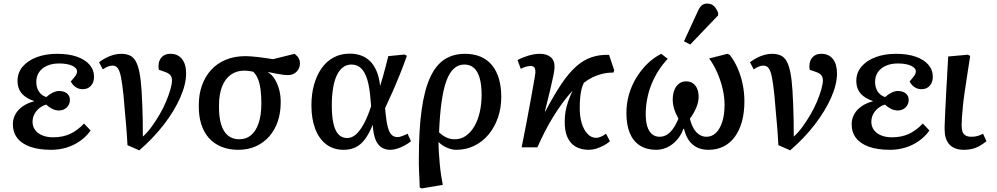

<svg xmlns="http://www.w3.org/2000/svg" viewBox="-20 -824 5577 1074"><path d="M266 14Q197 14 149 -3Q101 -20 76.5 -52Q52 -84 52 -129Q52 -160 66.5 -185.5Q81 -211 107.5 -229.5Q134 -248 170 -257V-259Q139 -270 118.5 -285.5Q98 -301 88 -322.5Q78 -344 78 -372Q78 -417 106.5 -451Q135 -485 185 -504Q235 -523 300 -523Q364 -523 410 -507Q456 -491 481 -462Q506 -433 506 -394Q506 -364 489 -344.5Q472 -325 442 -325Q427 -325 414.5 -330.5Q402 -336 392 -346Q382 -356 376 -368Q396 -391 403.5 -402Q411 -413 411 -424Q411 -444 383.5 -456.5Q356 -469 310 -469Q272 -469 243 -456Q214 -443 198.5 -420Q183 -397 183 -365Q183 -334 198 -311.5Q213 -289 239 -281Q254 -295 273.5 -305Q293 -315 310 -315Q338 -315 354.5 -301.5Q371 -288 371 -265Q371 -240 353.5 -223Q336 -206 310 -206Q291 -206 272.5 -215Q254 -224 238 -239Q205 -229 183.5 -202.5Q162 -176 162 -143Q162 -117 176 -97.5Q190 -78 216 -67Q242 -56 278 -56Q330 -56 371 -74.5Q412 -93 450 -133L487 -94Q462 -59 427.5 -35Q393 -11 352.5 1.5Q312 14 266 14Z M759 17 693 -12Q691 -46 689.5 -71.5Q688 -97 685.5 -124Q683 -151 679.5 -190Q676 -229 671 -289Q664 -358 656.5 -394Q649 -430 638 -443.5Q627 -457 610 -457Q598 -457 585.5 -452.5Q573 -448 555 -436L534 -476Q551 -489 572 -500Q593 -511 615 -517Q637 -523 657 -523Q685 -523 705.5 -514Q726 -505 739 -482Q752 -459 760 -419Q768 -379 772 -317Q774 -279 776 -235.5Q778 -192 778.5 -147Q779 -102 779 -60Q805 -83 828.5 -115.5Q852 -148 873 -184Q894 -220 909 -256Q924 -292 933 -323Q942 -354 942 -375Q942 -393 932.5 -404Q923 -415 902 -422L868 -434Q862 -474 880 -498.5Q898 -523 933 -523Q975 -523 998 -494Q1021 -465 1021 -413Q1021 -352 988 -277.5Q955 -203 896.5 -127Q838 -51 759 17Z M1313 14Q1260 14 1218.5 -3Q1177 -20 1148.5 -52Q1120 -84 1105.5 -130Q1091 -176 1092 -236Q1092 -297 1110 -347Q1128 -397 1161.5 -433.5Q1195 -470 1243.5 -490Q1292 -510 1354 -510Q1367 -510 1384.5 -508.5Q1402 -507 1422.5 -505Q1443 -503 1464.5 -499.5Q1486 -496 1507 -493L1628 -523Q1645 -510 1651.5 -497.5Q1658 -485 1658 -471Q1658 -453 1650 -438Q1642 -423 1627 -413.5Q1612 -404 1590 -404Q1578 -404 1562 -406Q1546 -408 1525.5 -412Q1505 -416 1480 -421V-419Q1501 -407 1517 -381Q1533 -355 1542 -321Q1551 -287 1550 -249Q1550 -193 1534 -145.5Q1518 -98 1487 -62Q1456 -26 1412 -6Q1368 14 1313 14ZM1318 -45Q1357 -45 1384.5 -68Q1412 -91 1427 -136Q1442 -181 1442 -247Q1442 -292 1437 -326.5Q1432 -361 1422 -384.5Q1412 -408 1396 -423Q1383 -426 1370.5 -427.5Q1358 -429 1348 -429Q1303 -429 1271 -406Q1239 -383 1222 -339.5Q1205 -296 1205 -234Q1204 -170 1217 -128Q1230 -86 1255.5 -65.5Q1281 -45 1318 -45Z M1902 14Q1845 14 1804.5 -17Q1764 -48 1743 -104Q1722 -160 1722 -234Q1722 -297 1736.5 -349.5Q1751 -402 1778.5 -441.5Q1806 -481 1846 -502.5Q1886 -524 1936 -524Q1971 -524 2000 -513.5Q2029 -503 2050.5 -481.5Q2072 -460 2086.5 -426Q2101 -392 2106 -345H2107Q2115 -370 2122.5 -397Q2130 -424 2137.5 -453Q2145 -482 2152 -510L2243 -519L2256 -512Q2239 -463 2218.5 -412Q2198 -361 2176.5 -312Q2155 -263 2134 -219L2137 -188Q2142 -139 2150 -110.5Q2158 -82 2171 -69.5Q2184 -57 2205 -57Q2214 -57 2230 -63Q2246 -69 2260 -76L2279 -34Q2262 -20 2242 -9.5Q2222 1 2202 7.5Q2182 14 2163 14Q2134 14 2112.5 -0.5Q2091 -15 2079.5 -46Q2068 -77 2065 -124H2064Q2045 -77 2022 -46Q1999 -15 1970 -0.5Q1941 14 1902 14ZM1922 -52Q1948 -52 1970.5 -71.5Q1993 -91 2014.5 -130Q2036 -169 2056 -230L2053 -263Q2048 -333 2035 -377Q2022 -421 2000 -442Q1978 -463 1946 -463Q1919 -463 1898.5 -447.5Q1878 -432 1864 -402.5Q1850 -373 1843 -330.5Q1836 -288 1836 -235Q1836 -172 1845.5 -131.5Q1855 -91 1874 -71.5Q1893 -52 1922 -52Z M2339 230 2328 225Q2327 197 2326 174.5Q2325 152 2324 132.5Q2323 113 2323 95.5Q2323 78 2323 59Q2323 -98 2338.5 -209Q2354 -320 2385.5 -389.5Q2417 -459 2465.5 -491Q2514 -523 2581 -523Q2630 -523 2668 -507Q2706 -491 2732 -459.5Q2758 -428 2771 -383Q2784 -338 2784 -282Q2784 -219 2765 -165Q2746 -111 2712.5 -71Q2679 -31 2633 -8.5Q2587 14 2532 14Q2508 14 2480 2Q2452 -10 2434 -29H2433Q2433 -2 2435 29.5Q2437 61 2440 94Q2443 127 2447.5 156.5Q2452 186 2457 210ZM2525 -45Q2559 -45 2586.5 -64.5Q2614 -84 2633.5 -117.5Q2653 -151 2663.5 -196Q2674 -241 2674 -293Q2674 -350 2663 -388Q2652 -426 2630.5 -444.5Q2609 -463 2577 -463Q2544 -463 2519 -440.5Q2494 -418 2477 -371.5Q2460 -325 2450 -253.5Q2440 -182 2436 -84Q2457 -64 2478 -54.5Q2499 -45 2525 -45Z M3275 14Q3230 14 3199.5 -4Q3169 -22 3153.5 -57.5Q3138 -93 3139 -146Q3139 -174 3143.5 -200.5Q3148 -227 3158 -256Q3168 -285 3183 -317Q3152 -283 3125 -246Q3098 -209 3073.5 -169Q3049 -129 3027.5 -87Q3006 -45 2986 0H2898Q2914 -79 2926 -143Q2938 -207 2947 -256Q2956 -305 2962 -339.5Q2968 -374 2971.5 -394Q2975 -414 2975 -419Q2975 -438 2969 -446.5Q2963 -455 2949 -455Q2938 -455 2923 -451Q2908 -447 2893 -439L2875 -488Q2900 -502 2934.5 -512.5Q2969 -523 2999 -523Q3039 -523 3061 -504Q3083 -485 3082 -448Q3082 -434 3075.5 -401.5Q3069 -369 3057 -318.5Q3045 -268 3028 -201L3030 -200Q3078 -291 3119.5 -353Q3161 -415 3202 -451.5Q3243 -488 3288 -503.5Q3333 -519 3387 -517L3416 -430L3411 -418Q3378 -418 3349 -411Q3320 -404 3294.5 -391.5Q3269 -379 3246 -361Q3237 -343 3232.5 -323.5Q3228 -304 3225.5 -279.5Q3223 -255 3223 -224Q3222 -176 3233.5 -137Q3245 -98 3266 -75.5Q3287 -53 3315 -53Q3328 -53 3343 -60Q3358 -67 3370 -76L3392 -34Q3376 -20 3356 -9.5Q3336 1 3315.5 7.5Q3295 14 3275 14Z M3650 14Q3597 14 3559.5 -10Q3522 -34 3503 -79.5Q3484 -125 3484 -192Q3484 -246 3498.5 -296Q3513 -346 3539.5 -389.5Q3566 -433 3601.5 -467.5Q3637 -502 3679 -523L3715 -495Q3686 -464 3663 -428Q3640 -392 3624 -352Q3608 -312 3600 -270Q3592 -228 3592 -186Q3592 -144 3601 -116Q3610 -88 3627.5 -73.5Q3645 -59 3669 -59Q3686 -59 3701 -65.5Q3716 -72 3729 -85Q3742 -98 3753.5 -117Q3765 -136 3775 -160Q3758 -191 3750.5 -217Q3743 -243 3743 -267Q3743 -313 3763.5 -341Q3784 -369 3819 -369Q3851 -369 3869.5 -345.5Q3888 -322 3888 -283Q3888 -254 3875 -222.5Q3862 -191 3839 -160Q3848 -125 3861.5 -103Q3875 -81 3893 -70Q3911 -59 3932 -59Q3962 -59 3984.5 -80.5Q4007 -102 4020 -142Q4033 -182 4033 -239Q4033 -282 4022 -328.5Q4011 -375 3991.5 -419Q3972 -463 3947 -497L4049 -523L4062 -517Q4088 -484 4106.5 -441.5Q4125 -399 4134.5 -352Q4144 -305 4144 -258Q4144 -194 4130 -143.5Q4116 -93 4089.5 -57.5Q4063 -22 4026 -4Q3989 14 3944 14Q3916 14 3893.5 6.5Q3871 -1 3853.5 -16.5Q3836 -32 3824.5 -53.5Q3813 -75 3806 -103H3802Q3794 -78 3778.5 -56.5Q3763 -35 3743 -19Q3723 -3 3699 5.5Q3675 14 3650 14ZM3841 -575 3806 -593 3882 -758Q3893 -783 3905 -793.5Q3917 -804 3936 -804Q3958 -804 3972.5 -791Q3987 -778 3997 -752V-738Z M4400 17 4334 -12Q4332 -46 4330.5 -71.5Q4329 -97 4326.5 -124Q4324 -151 4320.5 -190Q4317 -229 4312 -289Q4305 -358 4297.5 -394Q4290 -430 4279 -443.5Q4268 -457 4251 -457Q4239 -457 4226.5 -452.5Q4214 -448 4196 -436L4175 -476Q4192 -489 4213 -500Q4234 -511 4256 -517Q4278 -523 4298 -523Q4326 -523 4346.5 -514Q4367 -505 4380 -482Q4393 -459 4401 -419Q4409 -379 4413 -317Q4415 -279 4417 -235.5Q4419 -192 4419.5 -147Q4420 -102 4420 -60Q4446 -83 4469.5 -115.5Q4493 -148 4514 -184Q4535 -220 4550 -256Q4565 -292 4574 -323Q4583 -354 4583 -375Q4583 -393 4573.5 -404Q4564 -415 4543 -422L4509 -434Q4503 -474 4521 -498.5Q4539 -523 4574 -523Q4616 -523 4639 -494Q4662 -465 4662 -413Q4662 -352 4629 -277.5Q4596 -203 4537.5 -127Q4479 -51 4400 17Z M4958 14Q4889 14 4841 -3Q4793 -20 4768.5 -52Q4744 -84 4744 -129Q4744 -160 4758.5 -185.5Q4773 -211 4799.5 -229.5Q4826 -248 4862 -257V-259Q4831 -270 4810.5 -285.5Q4790 -301 4780 -322.5Q4770 -344 4770 -372Q4770 -417 4798.5 -451Q4827 -485 4877 -504Q4927 -523 4992 -523Q5056 -523 5102 -507Q5148 -491 5173 -462Q5198 -433 5198 -394Q5198 -364 5181 -344.5Q5164 -325 5134 -325Q5119 -325 5106.5 -330.5Q5094 -336 5084 -346Q5074 -356 5068 -368Q5088 -391 5095.5 -402Q5103 -413 5103 -424Q5103 -444 5075.5 -456.5Q5048 -469 5002 -469Q4964 -469 4935 -456Q4906 -443 4890.5 -420Q4875 -397 4875 -365Q4875 -334 4890 -311.5Q4905 -289 4931 -281Q4946 -295 4965.5 -305Q4985 -315 5002 -315Q5030 -315 5046.5 -301.5Q5063 -288 5063 -265Q5063 -240 5045.5 -223Q5028 -206 5002 -206Q4983 -206 4964.5 -215Q4946 -224 4930 -239Q4897 -229 4875.5 -202.5Q4854 -176 4854 -143Q4854 -117 4868 -97.5Q4882 -78 4908 -67Q4934 -56 4970 -56Q5022 -56 5063 -74.5Q5104 -93 5142 -133L5179 -94Q5154 -59 5119.5 -35Q5085 -11 5044.5 1.5Q5004 14 4958 14Z M5372 14Q5343 14 5322.5 5.5Q5302 -3 5289 -18Q5276 -33 5270 -54Q5264 -75 5264 -100Q5264 -106 5264 -114Q5264 -122 5264.5 -132Q5265 -142 5265.5 -154.5Q5266 -167 5266.5 -181.5Q5267 -196 5268 -213.5Q5269 -231 5270 -251Q5271 -271 5272 -293Q5273 -315 5274.5 -339.5Q5276 -364 5277.5 -391Q5279 -418 5280.5 -447.5Q5282 -477 5284 -508L5394 -518L5407 -511Q5398 -455 5390.5 -405Q5383 -355 5376.5 -312Q5370 -269 5366.5 -233Q5363 -197 5361 -169.5Q5359 -142 5359 -123Q5359 -102 5364 -87.5Q5369 -73 5381.5 -66Q5394 -59 5414 -59Q5432 -59 5447 -63Q5462 -67 5479 -76L5498 -34Q5478 -18 5458.5 -7Q5439 4 5418 9Q5397 14 5372 14Z"/></svg>

Font: Literata 18pt Medium
Style: Italic
Weight: 500
Italic angle: -2°
Designer: Latin by Veronika Burian and Jose Scaglione. Greek by Irene Vlachou. Cyrillic by Vera Evstafieva
Foundry: TypeTogether
Version: Version 3.103;gftools[0.9.29]